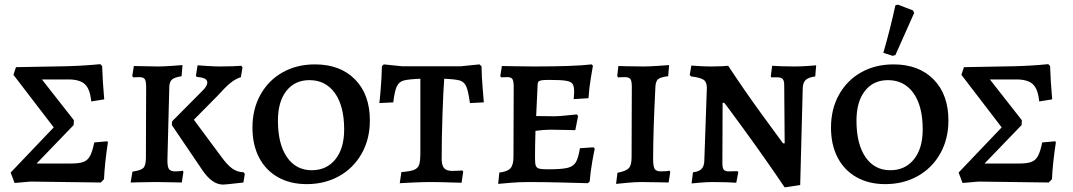

<svg xmlns="http://www.w3.org/2000/svg" viewBox="-20 -786 4631 829"><path d="M26 -41 212 -236 38 -463 49 -496 266 -500Q343 -502 413 -509L421 -501Q423 -437 430 -357L374 -348Q369 -401 347 -422Q325 -443 275 -443H161L299 -267L298 -246L138 -80H287Q322 -80 340.5 -87Q359 -94 369 -113Q379 -132 387 -171L443 -176L446 -172Q432 -80 429 -12L415 2L112 -2L43 4Z M581 -453 555 -452 551 -458 558 -501 662 -499Q684 -499 720.5 -501.5Q757 -504 768 -505L764 -457Q733 -452 722.5 -442.5Q712 -433 711 -412L703 -100Q702 -68 709 -57Q716 -46 736 -46Q748 -46 757 -47Q766 -48 769 -49L772 -44L765 2Q752 2 718.5 1Q685 0 652 0Q617 0 586 1Q555 2 544 2L552 -45Q588 -50 599 -61Q610 -72 610 -106L611 -411Q611 -436 605 -444.5Q599 -453 581 -453ZM852 -392Q875 -413 875 -430Q875 -441 864 -446.5Q853 -452 829 -454L826 -459L833 -504Q844 -503 877.5 -501Q911 -499 932 -499Q959 -499 985.5 -500Q1012 -501 1022 -502L1027 -495L1020 -453Q996 -445 974.5 -427.5Q953 -410 917 -370L817 -269L935 -110Q961 -74 982.5 -58.5Q1004 -43 1032 -42L1037 -35L1031 2Q1019 3 990.5 6.5Q962 10 943 11Q895 11 852 -54L722 -246L723 -262Z M1070 -235Q1070 -315 1104.5 -377Q1139 -439 1200 -473.5Q1261 -508 1340 -508Q1449 -508 1513 -443Q1577 -378 1577 -266Q1577 -186 1542 -123.5Q1507 -61 1445 -26Q1383 9 1304 9Q1233 9 1180 -21Q1127 -51 1098.5 -106Q1070 -161 1070 -235ZM1466 -227Q1466 -328 1426 -384Q1386 -440 1316 -440Q1253 -440 1216.5 -393.5Q1180 -347 1180 -265Q1180 -164 1219 -107.5Q1258 -51 1326 -51Q1390 -51 1428 -98Q1466 -145 1466 -227Z M1713 -43Q1752 -46 1768.5 -53Q1785 -60 1790 -75.5Q1795 -91 1795 -128V-446Q1744 -444 1723.5 -438.5Q1703 -433 1693.5 -413.5Q1684 -394 1678 -344L1618 -341Q1620 -355 1624 -404.5Q1628 -454 1629 -500L1637 -508L1715 -500H1971L2050 -508L2059 -500Q2060 -453 2064 -405.5Q2068 -358 2069 -344L2009 -341Q2002 -393 1993 -413Q1984 -433 1965 -438.5Q1946 -444 1898 -446Q1894 -395 1890.5 -292.5Q1887 -190 1887 -101Q1887 -72 1897.5 -60Q1908 -48 1933 -48Q1950 -48 1961.5 -49Q1973 -50 1976 -50L1980 -46L1973 3Q1958 3 1917 1.5Q1876 0 1837 0Q1809 0 1764.5 2Q1720 4 1706 5Z M2136 -41Q2171 -45 2184 -59.5Q2197 -74 2197 -108L2198 -411Q2198 -436 2192.5 -444.5Q2187 -453 2170 -453L2144 -452L2140 -457L2147 -501Q2161 -501 2200.5 -500Q2240 -499 2286 -499Q2459 -499 2535 -508L2540 -502Q2538 -490 2531 -449Q2524 -408 2521 -362L2457 -358Q2457 -361 2458 -370.5Q2459 -380 2459 -390Q2459 -414 2452 -424Q2445 -434 2423 -437.5Q2401 -441 2349 -441Q2326 -441 2316.5 -439Q2307 -437 2304 -432Q2301 -427 2301 -414L2295 -285L2373 -284Q2391 -284 2425.5 -287.5Q2460 -291 2471 -292L2476 -285L2464 -224Q2453 -224 2421.5 -225Q2390 -226 2355 -226Q2329 -226 2292 -221Q2290 -157 2290 -102Q2290 -80 2293.5 -70.5Q2297 -61 2308 -58Q2319 -55 2346 -55Q2404 -55 2429.5 -61Q2455 -67 2466 -85Q2477 -103 2484 -146L2542 -150L2548 -144Q2545 -132 2537.5 -90Q2530 -48 2526 -2L2518 5Q2492 4 2407.5 2Q2323 0 2264 0Q2220 0 2181 3.5Q2142 7 2131 8Z M2646 -40Q2683 -47 2695 -60Q2707 -73 2707 -106L2708 -411Q2708 -436 2702 -444.5Q2696 -453 2678 -453L2648 -452L2645 -458L2650 -501Q2668 -501 2683 -500L2759 -499Q2782 -499 2819.5 -501.5Q2857 -504 2869 -505L2865 -457Q2833 -453 2822.5 -445Q2812 -437 2810 -414Q2800 -218 2800 -100Q2800 -68 2806.5 -57Q2813 -46 2833 -46Q2847 -46 2857.5 -47Q2868 -48 2871 -49L2874 -44L2867 2Q2854 2 2818.5 1Q2783 0 2749 0Q2721 0 2686 3.5Q2651 7 2640 8Z M3366 -419Q3366 -437 3359.5 -444.5Q3353 -452 3339 -452H3310L3308 -457L3314 -502Q3325 -501 3353.5 -500Q3382 -499 3411 -499Q3435 -499 3465 -501Q3495 -503 3504 -504L3500 -456Q3471 -452 3459 -441Q3447 -430 3446 -406L3435 13L3368 23Q3282 -104 3194.5 -224Q3107 -344 3107 -342H3100L3099 -81Q3099 -61 3105 -53.5Q3111 -46 3126 -46L3163 -47L3168 -44L3159 3Q3148 2 3119 1Q3090 0 3059 0Q3034 0 3004.5 2.5Q2975 5 2966 6L2972 -42Q2997 -45 3008.5 -56Q3020 -67 3021 -91L3032 -407Q3032 -432 3018 -441.5Q3004 -451 2964 -456L2958 -462L2965 -503Q2974 -502 3002 -500.5Q3030 -499 3052 -499Q3077 -499 3097 -500Q3117 -501 3124 -502Q3196 -393 3268 -294Q3340 -195 3361 -167H3368Z M3568 -235Q3568 -315 3602.5 -377Q3637 -439 3698 -473.5Q3759 -508 3838 -508Q3947 -508 4011 -443Q4075 -378 4075 -266Q4075 -186 4040 -123.5Q4005 -61 3943 -26Q3881 9 3802 9Q3731 9 3678 -21Q3625 -51 3596.5 -106Q3568 -161 3568 -235ZM3964 -227Q3964 -328 3924 -384Q3884 -440 3814 -440Q3751 -440 3714.5 -393.5Q3678 -347 3678 -265Q3678 -164 3717 -107.5Q3756 -51 3824 -51Q3888 -51 3926 -98Q3964 -145 3964 -227ZM3794 -558Q3824 -661 3846 -763L3857 -766L3922 -741L3927 -730L3846 -548L3834 -545Z M4119 -41 4305 -236 4131 -463 4142 -496 4359 -500Q4436 -502 4506 -509L4514 -501Q4516 -437 4523 -357L4467 -348Q4462 -401 4440 -422Q4418 -443 4368 -443H4254L4392 -267L4391 -246L4231 -80H4380Q4415 -80 4433.5 -87Q4452 -94 4462 -113Q4472 -132 4480 -171L4536 -176L4539 -172Q4525 -80 4522 -12L4508 2L4205 -2L4136 4Z"/></svg>

Font: Alegreya SC Medium
Style: Regular
Weight: 500
Designer: Juan Pablo del Peral
Foundry: Huerta Tipografica
Version: Version 2.007; ttfautohint (v1.6)